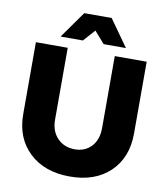

<svg xmlns="http://www.w3.org/2000/svg" viewBox="-98 -991 944 1085"><g transform="rotate(10 374.5 -448.5)"><path d="M376 -824.2 315.9 -756.8H188L296.9 -910.2H454.1L563 -756.8H435.1ZM508.8 -701.2H691.9V-289.1Q691.9 -150.9 606.4 -68.8Q521 13.2 376 13.2Q230.5 13.2 143.3 -69.1Q56.2 -151.4 56.2 -289.1V-701.2H238.8V-289.1Q238.8 -222.7 277.6 -182.9Q316.4 -143.1 377 -143.1Q436 -143.1 472.4 -182.4Q508.8 -221.7 508.8 -289.1Z"/></g></svg>

Font: Montserrat-Arabic
Style: Bold
Weight: 700
Designer: Mohamed Gaber
Foundry: Kief Type Foundry
Version: Version 5.008;PS 005.008;hotconv 1.0.88;makeotf.lib2.5.64775